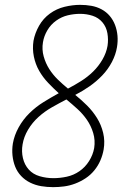

<svg xmlns="http://www.w3.org/2000/svg" viewBox="-20 -763 540 791"><path d="M199 8Q174 8 150 4Q126 0 104.5 -10.5Q83 -21 67 -38Q51 -55 42.5 -76.5Q34 -98 31.5 -122.5Q29 -147 33 -172Q39 -206 57 -238.5Q75 -271 101.5 -297Q128 -323 159.5 -342.5Q191 -362 222 -379Q200 -399 178.5 -421.5Q157 -444 141.5 -471Q126 -498 119.5 -530Q113 -562 118 -595Q124 -627 141 -657Q158 -687 185.5 -707Q213 -727 246 -735Q279 -743 310 -743Q334 -743 356.5 -739Q379 -735 398.5 -724.5Q418 -714 432 -697.5Q446 -681 454 -660Q462 -639 464 -616Q466 -593 462 -569Q457 -538 441 -507.5Q425 -477 401 -452Q377 -427 349 -407.5Q321 -388 290 -372Q316 -351 339 -328Q362 -305 379.5 -277Q397 -249 405 -215.5Q413 -182 407 -147Q403 -124 393.5 -102Q384 -80 368.5 -61Q353 -42 332.5 -28.5Q312 -15 289.5 -6.5Q267 2 244 5Q221 8 199 8ZM260 -398Q287 -412 314 -429Q341 -446 363.5 -468Q386 -490 402 -517.5Q418 -545 423 -574Q427 -600 422.5 -626Q418 -652 402 -671Q386 -690 361.5 -698Q337 -706 310 -706Q285 -706 259.5 -700Q234 -694 211.5 -678Q189 -662 175 -638Q161 -614 157 -589Q152 -559 160 -530.5Q168 -502 183 -478.5Q198 -455 218 -435.5Q238 -416 260 -398ZM200 -29Q227 -29 255 -35Q283 -41 307 -57.5Q331 -74 347 -99.5Q363 -125 368 -153Q373 -185 364 -215Q355 -245 338 -269.5Q321 -294 299 -314Q277 -334 254 -353H253Q224 -338 194 -321Q164 -304 138.5 -281Q113 -258 95.5 -228.5Q78 -199 73 -168Q68 -139 74.5 -111.5Q81 -84 98.5 -64.5Q116 -45 143.5 -37Q171 -29 200 -29Z"/></svg>

Font: Iosevka Term Curly Extralight
Style: Italic
Weight: 200
Italic angle: -9°
Designer: Belleve Invis
Foundry: Belleve Invis
Version: Version 32.3.0